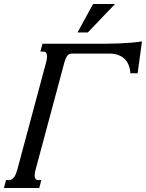

<svg xmlns="http://www.w3.org/2000/svg" viewBox="-86 -933 725 953"><path d="M108.9 0H-66.4L-56.2 -39.1H-41.5Q-32.7 -39.1 -25.9 -43.9Q-19 -48.8 -14.2 -56.4Q-9.3 -64 -5.9 -73.2Q-2.4 -82.5 0 -91.3L143.1 -624.5Q145 -631.3 146.2 -638.7Q147.5 -646 147.5 -652.8Q147.5 -663.1 143.6 -669.9Q139.6 -676.8 128.9 -676.8H114.3L125 -715.8H397.9Q418.5 -715.8 446.3 -716.1Q474.1 -716.3 504.6 -717.5Q535.2 -718.8 564.9 -721.2Q594.7 -723.6 618.7 -727.5L597.2 -569.3H561Q559.6 -594.2 551.5 -612.5Q543.5 -630.9 530 -642.8Q516.6 -654.8 498.3 -660.9Q480 -667 459 -667H272.5Q254.4 -667 246.6 -654.5Q238.8 -642.1 233.9 -624.5L90.8 -91.3Q88.9 -84 87.4 -76.7Q85.9 -69.3 85.9 -62.5Q85.9 -52.7 89.8 -45.9Q93.8 -39.1 104.5 -39.1H119.1ZM376 -913.1H484.9L350.1 -772H298.8Z"/></svg>

Font: Arian AMU Serif
Style: Italic
Weight: 400
Italic angle: -15°
Designer: Ruben Hakobyan (Tarumian)
Foundry: Ruben Hakobyan (Tarumian)
Version: Version 1.002